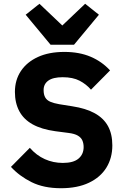

<svg xmlns="http://www.w3.org/2000/svg" viewBox="-20 -985 664 1017"><path d="M303 12Q212 12 147.5 -20Q83 -52 38 -101L138 -202Q173 -162 217.5 -142Q262 -122 313 -122Q369 -122 396 -145Q423 -168 423 -206Q423 -225 416.5 -240.5Q410 -256 392.5 -266.5Q375 -277 342 -281L273 -290Q200 -300 152.5 -326.5Q105 -353 82 -396.5Q59 -440 59 -498Q59 -561 90.5 -608.5Q122 -656 180.5 -683Q239 -710 321 -710Q400 -710 460 -684.5Q520 -659 563 -612L462 -510Q437 -539 401.5 -557.5Q366 -576 312 -576Q261 -576 236 -558Q211 -540 211 -508Q211 -484 219.5 -469Q228 -454 246.5 -446Q265 -438 294 -433L363 -422Q435 -411 482 -385Q529 -359 552 -317Q575 -275 575 -215Q575 -148 543.5 -97Q512 -46 451 -17Q390 12 303 12ZM372 -748H248L116 -907L189 -965L310 -850L431 -965L504 -907Z"/></svg>

Font: IBM Plex Sans
Style: Bold
Weight: 700
Designer: Mike Abbink, Paul van der Laan, Pieter van Rosmalen
Foundry: Bold Monday
Version: Version 3.201